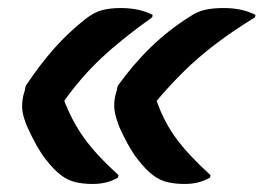

<svg xmlns="http://www.w3.org/2000/svg" viewBox="-20 -539 656 478"><path d="M275 -103 274 -97Q247 -81 211 -81Q187 -81 168 -85.5Q149 -90 133 -102Q114 -116 92.5 -144Q71 -172 48 -223Q37 -249 35.5 -265.5Q34 -282 38 -301Q40 -307 41.5 -313Q43 -319 44 -325Q79 -378 115 -418.5Q151 -459 192 -491Q213 -508 233.5 -513.5Q254 -519 280 -519Q327 -519 360 -502L359 -496Q283 -442 232 -394Q181 -346 140 -288Q160 -236 190 -194.5Q220 -153 275 -103ZM504 -103 503 -97Q476 -81 440 -81Q416 -81 397 -85.5Q378 -90 362 -102Q343 -116 321.5 -144Q300 -172 277 -223Q267 -249 265 -265.5Q263 -282 267 -301Q269 -307 270.5 -313Q272 -319 273 -325Q350 -433 450 -496Q470 -510 490 -514.5Q510 -519 537 -519Q583 -519 616 -502L615 -496Q558 -461 515 -428Q472 -395 437.5 -361Q403 -327 370 -288Q388 -236 418.5 -194.5Q449 -153 504 -103Z"/></svg>

Font: Recursive Sn Csl St
Style: Bold Italic
Weight: 700
Italic angle: -15°
Version: Version 1.079;hotconv 1.0.112;makeotfexe 2.5.65598; ttfautoh